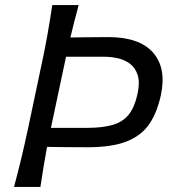

<svg xmlns="http://www.w3.org/2000/svg" viewBox="-20 -733 668 753"><path d="M35 0Q51 -59.5 64 -113.8Q77 -168 91 -234L141.5 -473Q156.5 -541.5 166.2 -597.2Q176 -653 185 -713H288.5Q271 -649 256 -586Q278 -586 315 -586.8Q352 -587.5 404.5 -587.5Q526.5 -587.5 580 -527Q633.5 -466.5 611 -360Q597 -294.5 567 -248.8Q537 -203 479 -179.2Q421 -155.5 323 -155.5Q300.5 -155.5 271.5 -155.8Q242.5 -156 214 -156.2Q185.5 -156.5 164.5 -157Q157 -116.5 150.8 -78.5Q144.5 -40.5 138.5 0ZM180.5 -235Q180 -233.5 179.5 -231.5H320Q383 -231.5 423 -243.5Q463 -255.5 485.8 -284.8Q508.5 -314 519.5 -365.5Q529 -410 520 -438.5Q511 -467 490 -482.8Q469 -498.5 442 -504.5Q415 -510.5 388 -510.5H239Q235 -492.5 231 -473Z"/></svg>

Font: Commissioner Flair
Style: Italic
Weight: 400
Italic angle: -12°
Designer: Kostas Bartsokas
Foundry: Kostas Bartsokas
Version: Version 1.000; ttfautohint (v1.8.3)